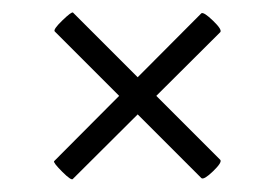

<svg xmlns="http://www.w3.org/2000/svg" viewBox="-20 -342 438 305"><path d="M66 -86 300 -321Q304 -323 318.5 -309Q333 -295 330 -291L96 -58Q94 -54 79 -69Q64 -84 66 -86ZM96 -322 330 -88Q333 -84 318.5 -70Q304 -56 300 -59L67 -292Q64 -295 79 -309.5Q94 -324 96 -322Z"/></svg>

Font: Cormorant Garamond Medium
Style: Italic
Weight: 500
Italic angle: -10°
Designer: Christian Thalmann (Catharsis Fonts)
Foundry: Catharsis Fonts
Version: Version 4.000